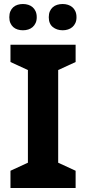

<svg xmlns="http://www.w3.org/2000/svg" viewBox="-20 -937 429 957"><path d="M356.9 0H32.2V-85.9L119.1 -126V-587.9L32.2 -627.9V-713.9H356.9V-627.9L270 -587.9V-126L356.9 -85.9ZM26.4 -851.1Q26.4 -868.2 31.7 -880.6Q37.1 -893.1 46.1 -901.1Q55.2 -909.2 67.6 -913.1Q80.1 -917 94.2 -917Q108.4 -917 120.8 -913.1Q133.3 -909.2 142.6 -901.1Q151.9 -893.1 157.5 -880.6Q163.1 -868.2 163.1 -851.1Q163.1 -834.5 157.5 -822.3Q151.9 -810.1 142.6 -802Q133.3 -793.9 120.8 -790Q108.4 -786.1 94.2 -786.1Q80.1 -786.1 67.6 -790Q55.2 -793.9 46.1 -802Q37.1 -810.1 31.7 -822.3Q26.4 -834.5 26.4 -851.1ZM223.1 -851.1Q223.1 -868.2 228.5 -880.6Q233.9 -893.1 243.2 -901.1Q252.4 -909.2 265.1 -913.1Q277.8 -917 292.5 -917Q306.2 -917 318.6 -913.1Q331.1 -909.2 340.6 -901.1Q350.1 -893.1 355.7 -880.6Q361.3 -868.2 361.3 -851.1Q361.3 -834.5 355.7 -822.3Q350.1 -810.1 340.6 -802Q331.1 -793.9 318.6 -790Q306.2 -786.1 292.5 -786.1Q263.2 -786.1 243.2 -802.2Q223.1 -818.4 223.1 -851.1Z"/></svg>

Font: Droid Sans
Style: Bold
Weight: 700
Foundry: Ascender Corporation
Version: Version 1.00 build 112